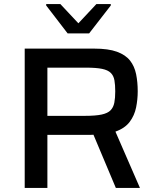

<svg xmlns="http://www.w3.org/2000/svg" viewBox="-20 -928 776 948"><path d="M102 0V-688H445Q515 -688 557.5 -672.5Q600 -657 622 -629Q644 -601 652 -562Q660 -523 660 -477Q660 -437 652 -397.5Q644 -358 620.5 -326.5Q597 -295 550 -278L671 0H552L430 -290L473 -273Q462 -265 449 -263.5Q436 -262 421 -262H214V0ZM214 -356H399Q452 -356 482 -362.5Q512 -369 526 -383.5Q540 -398 544.5 -421Q549 -444 549 -477Q549 -509 545 -531.5Q541 -554 527 -568Q513 -582 484 -588Q455 -594 404 -594H214ZM314 -763 208 -901V-908H278L367 -813L456 -908H527V-901L420 -763Z"/></svg>

Font: Saira SemiExpanded Medium
Style: Regular
Weight: 500
Width: 6
Designer: Hector Gatti with collaboration of the Omnibus-Type team
Foundry: Omnibus-Type
Version: Version 1.101